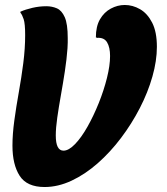

<svg xmlns="http://www.w3.org/2000/svg" viewBox="-20 -746 670 771"><path d="M159 5Q88 5 59 -40Q30 -85 30 -161Q30 -207 37.5 -262Q45 -317 55.5 -375.5Q66 -434 73.5 -492.5Q81 -551 81 -605Q81 -651 75 -669Q69 -687 62 -695V-699Q82 -708 110 -714.5Q138 -721 166 -721Q189 -721 208.5 -712.5Q228 -704 240 -677Q252 -650 252 -593Q252 -585 252 -575.5Q252 -566 251 -552Q248 -509 240.5 -460Q233 -411 224.5 -363.5Q216 -316 210 -274Q204 -232 204 -202Q204 -141 235 -141Q256 -141 281.5 -167.5Q307 -194 331.5 -237.5Q356 -281 376.5 -332Q397 -383 409.5 -433Q422 -483 422 -521Q422 -556 410 -576Q398 -596 370 -594L365 -596Q365 -640 381.5 -668.5Q398 -697 425 -711.5Q452 -726 481 -726Q513 -726 542.5 -709Q572 -692 591 -655Q610 -618 610 -558Q610 -502 592 -438.5Q574 -375 541.5 -312Q509 -249 466 -192Q423 -135 372.5 -90.5Q322 -46 267.5 -20.5Q213 5 159 5Z"/></svg>

Font: Agbalumo
Style: Regular
Weight: 400
Designer: Raphael Alegbeleye
Foundry: Sorkin Type Co.
Version: Version 1.000; ttfautohint (v1.8.4)